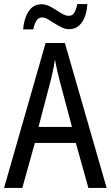

<svg xmlns="http://www.w3.org/2000/svg" viewBox="-20 -927 547 947"><path d="M416 0 354 -222H152L90 0H0L205 -715H300L506 0ZM274 -530Q271 -545 266 -563.5Q261 -582 257.5 -601Q254 -620 251 -634Q249 -617 245.5 -599Q242 -581 238 -564Q234 -547 230 -530L170 -301H335ZM94 -782Q96 -808 102.5 -830Q109 -852 120 -869.5Q131 -887 147 -896.5Q163 -906 185 -906Q204 -906 222 -897.5Q240 -889 257 -877.5Q274 -866 289.5 -857.5Q305 -849 320 -849Q337 -849 346.5 -864.5Q356 -880 361 -907H411Q407 -848 383 -815.5Q359 -783 321 -783Q302 -783 284 -792Q266 -801 248.5 -812Q231 -823 216 -832Q201 -841 187 -841Q171 -841 160.5 -826Q150 -811 144 -782Z"/></svg>

Font: Noto Sans Khmer Condensed
Style: Regular
Weight: 400
Width: 3
Designer: Danh Hong and the Monotype Design Team
Foundry: Monotype Imaging Inc.
Version: Version 2.004